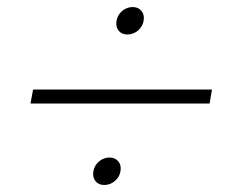

<svg xmlns="http://www.w3.org/2000/svg" viewBox="-20 -650 653 547"><path d="M66.9 -355 74.2 -395H584L577.1 -355ZM276.9 -123Q260.7 -123 252 -134Q243.2 -145 246.1 -162.1Q249 -179.2 262.2 -190.2Q275.4 -201.2 292 -201.2Q308.1 -201.2 317.1 -190.2Q326.2 -179.2 323.2 -162.1Q320.3 -145 306.9 -134Q293.5 -123 276.9 -123ZM342.8 -551.8Q326.7 -551.8 317.9 -562.7Q309.1 -573.7 312 -590.8Q314.9 -607.9 328.1 -618.9Q341.3 -629.9 357.9 -629.9Q374 -629.9 383.1 -618.9Q392.1 -607.9 389.2 -590.8Q386.2 -573.7 372.8 -562.7Q359.4 -551.8 342.8 -551.8Z"/></svg>

Font: SVN-Poppins ExtraLight
Style: Italic
Weight: 200
Italic angle: -10°
Designer: Ninad Kale (Devanagari), Jonny Pinhorn (Latin)
Foundry: Indian Type Foundry
Version: Version 3.002 2017